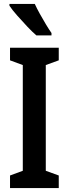

<svg xmlns="http://www.w3.org/2000/svg" viewBox="-20 -957 350 977"><path d="M279 0H31V-64L96 -88V-626L31 -650V-714H279V-650L213 -626V-88L279 -64ZM157 -937Q167 -915 182.5 -887Q198 -859 214 -832.5Q230 -806 242 -789V-777H165Q146 -793 119 -821.5Q92 -850 66.5 -879Q41 -908 28 -928V-937Z"/></svg>

Font: Noto Sans Lao ExtraCondensed SemiBold
Style: Regular
Weight: 600
Width: 2
Designer: Monotype Design Team
Foundry: Monotype Imaging Inc.
Version: Version 2.003; ttfautohint (v1.8.4.7-5d5b)